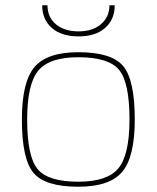

<svg xmlns="http://www.w3.org/2000/svg" viewBox="-20 -702 594 728"><path d="M491 -249Q491 -107 443.5 -50.5Q396 6 277 6Q151 6 107 -46.5Q63 -99 63 -249Q63 -391 110.5 -447.5Q158 -504 277 -504Q403 -504 447 -451.5Q491 -399 491 -249ZM83 -249Q83 -109 122.5 -61Q162 -13 277 -13Q387 -13 429 -64Q471 -115 471 -249Q471 -389 431.5 -437Q392 -485 277 -485Q167 -485 125 -434Q83 -383 83 -249ZM395 -682H415Q415 -628 378.5 -596Q342 -564 278 -564Q213 -564 176.5 -596Q140 -628 140 -682H160Q160 -637 192 -610Q224 -583 278 -583Q331 -583 363 -610.5Q395 -638 395 -682Z"/></svg>

Font: Blinker Thin
Style: Regular
Weight: 100
Designer: Juergen Huber
Foundry: supertype
Version: Version 1.017;hotconv 1.0.117;makeotfexe 2.5.65602